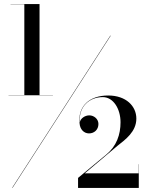

<svg xmlns="http://www.w3.org/2000/svg" viewBox="-20 -826 724 947"><path d="M22 -357V-356H241V-357H175V-806H32V-805H100V-357ZM524 -650 40 100H42L526 -650ZM664.5 101V-16H663.5V29H398L559 -106.5C598.5 -137.5 652.5 -176.5 652.5 -241C652.5 -302.5 602 -355 513.5 -355C421.5 -355 363.5 -302.5 372.5 -217.5C374.5 -188.5 393.5 -168 419 -168C444.5 -168 465.5 -186 465.5 -214.5C465.5 -240 442.5 -257 420.5 -257C398.5 -257 377 -241.5 373.5 -223C367.5 -300 420 -347 487 -347C539 -347 574.5 -289 574.5 -223C574.5 -162 555 -105.5 504.5 -64L365 51.5V101Z"/></svg>

Font: Bodoni* 96pt Medium
Style: Regular
Weight: 500
Version: Version 2.3